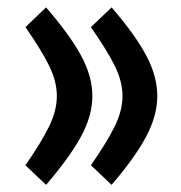

<svg xmlns="http://www.w3.org/2000/svg" viewBox="-20 -497 501 531"><path d="M231.4 -40Q274.9 -102.5 296.9 -146.7Q318.8 -190.9 318.8 -231.4Q318.8 -272 296.9 -315.9Q274.9 -359.9 231.4 -421.9L288.6 -476.6Q352.5 -402.8 383.8 -344.7Q415 -286.6 415 -231.4Q415 -176.8 383.8 -118.4Q352.5 -60.1 288.6 14.2ZM50.3 -40Q93.8 -102.5 115.5 -146.7Q137.2 -190.9 137.2 -231.4Q137.2 -272 115.5 -315.9Q93.8 -359.9 50.3 -421.9L107.4 -476.6Q171.4 -402.8 203.4 -344.7Q235.4 -286.6 235.4 -231.4Q235.4 -176.3 203.4 -118.2Q171.4 -60.1 107.4 14.2Z"/></svg>

Font: Vazirmatn UI FD Medium
Style: Regular
Weight: 500
Designer: Saber Rastikerdar
Foundry: Saber Rastikerdar
Version: Version 33.003